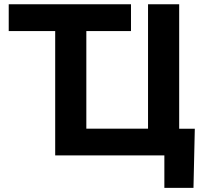

<svg xmlns="http://www.w3.org/2000/svg" viewBox="-20 -748 979 924"><path d="M22 -598.6V-727.5H610.4V-598.6H395.5V-128.9H692.4V-727.5H842.3V-128.4H917.5L911.1 156.2H771V0H245.6V-598.6Z"/></svg>

Font: Inter Display
Style: Bold
Weight: 700
Designer: Rasmus Andersson
Foundry: rsms
Version: Version 4.001;git-9221beed3